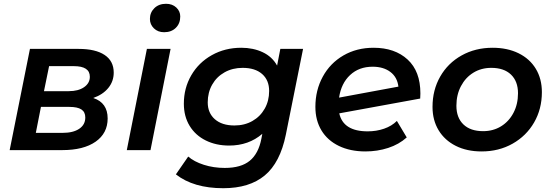

<svg xmlns="http://www.w3.org/2000/svg" viewBox="-20 -792 2917 1013"><path d="M548 -167Q548 -89 484.5 -44.5Q421 0 308 0H31L138 -534H395Q484 -534 532 -502Q580 -470 580 -409Q580 -363 551.5 -328Q523 -293 472 -275Q548 -250 548 -167ZM212 -311H343Q393 -311 423.5 -332Q454 -353 454 -387Q454 -443 370 -443H239ZM430 -172Q430 -201 409.5 -214.5Q389 -228 346 -228H196L169 -91H311Q366 -91 398 -112.5Q430 -134 430 -172Z M755 -534H880L774 0H649ZM771 -692Q771 -726 794.5 -749Q818 -772 856 -772Q889 -772 910 -752.5Q931 -733 931 -705Q931 -668 907.5 -645Q884 -622 846 -622Q813 -622 792 -642.5Q771 -663 771 -692Z M1579 -534 1488 -81Q1458 66 1377 133.5Q1296 201 1158 201Q1001 201 908 128L973 34Q1004 61 1055.5 77.5Q1107 94 1166 94Q1252 94 1298 56Q1344 18 1359 -60L1364 -86Q1292 -24 1189 -24Q1120 -24 1065.5 -51Q1011 -78 980.5 -128Q950 -178 950 -245Q950 -327 989 -394.5Q1028 -462 1097.5 -501Q1167 -540 1253 -540Q1316 -540 1366 -516.5Q1416 -493 1442 -446L1459 -534ZM1400 -312Q1400 -369 1363 -401.5Q1326 -434 1260 -434Q1207 -434 1165 -410.5Q1123 -387 1099.5 -345.5Q1076 -304 1076 -252Q1076 -196 1113.5 -163Q1151 -130 1217 -130Q1270 -130 1311.5 -153.5Q1353 -177 1376.5 -218.5Q1400 -260 1400 -312Z M2198 -299Q2198 -281 2197 -272L1770 -194Q1791 -99 1920 -99Q1966 -99 2006.5 -113Q2047 -127 2074 -154L2126 -67Q2085 -30 2028 -11.5Q1971 7 1908 7Q1828 7 1768 -22Q1708 -51 1676 -104Q1644 -157 1644 -228Q1644 -316 1683 -387.5Q1722 -459 1792 -499.5Q1862 -540 1951 -540Q2063 -540 2130.5 -478Q2198 -416 2198 -299ZM1769 -277 2082 -335Q2076 -385 2039.5 -412.5Q2003 -440 1946 -440Q1874 -440 1827 -396Q1780 -352 1769 -277Z M2262 -228Q2262 -317 2302.5 -388Q2343 -459 2415.5 -499.5Q2488 -540 2579 -540Q2657 -540 2716 -511Q2775 -482 2807 -429Q2839 -376 2839 -306Q2839 -217 2798 -146Q2757 -75 2684.5 -34Q2612 7 2521 7Q2443 7 2384.5 -22.5Q2326 -52 2294 -105Q2262 -158 2262 -228ZM2713 -300Q2713 -363 2676 -398.5Q2639 -434 2572 -434Q2519 -434 2477.5 -408.5Q2436 -383 2412 -337.5Q2388 -292 2388 -234Q2388 -171 2425 -135.5Q2462 -100 2529 -100Q2582 -100 2623.5 -125.5Q2665 -151 2689 -196.5Q2713 -242 2713 -300Z"/></svg>

Font: Montserrat Alternates SemiBold
Style: Italic
Weight: 600
Italic angle: -11.3°
Designer: Julieta Ulanovsky
Foundry: Julieta Ulanovsky
Version: Version 7.200